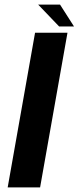

<svg xmlns="http://www.w3.org/2000/svg" viewBox="-20 -818 343 838"><path d="M13.5 0H155L274.5 -675H133ZM238 -702.5H303L242 -798H146.5Z"/></svg>

Font: Anybody UltraCondensed Thin SemiBold
Style: Italic
Weight: 600
Italic angle: -10°
Version: Version 1.111